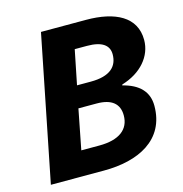

<svg xmlns="http://www.w3.org/2000/svg" viewBox="-99 -742 793 832"><g transform="rotate(-15 298.0 -325.5)"><path d="M28 0H267C420 0 550 -61 550 -215C550 -278 511 -318 438 -336L440 -340C527 -366 581 -429 581 -502C581 -606 490 -651 360 -651H158ZM249 -387 280 -541H335C402 -541 433 -518 433 -477C433 -423 398 -387 311 -387ZM194 -110 229 -289H311C378 -289 411 -261 411 -209C411 -146 364 -110 275 -110Z"/></g></svg>

Font: Source Sans Pro
Style: Bold Italic
Weight: 700
Italic angle: -11°
Designer: Paul D. Hunt
Foundry: Adobe Systems Incorporated
Version: Version 3.006;hotconv 1.0.111;makeotfexe 2.5.65597